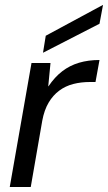

<svg xmlns="http://www.w3.org/2000/svg" viewBox="-20 -748 432 768"><path d="M19 0 106 -496H182L173 -403H174Q199 -440 229 -463Q259 -486 296 -497Q333 -508 378 -508L362 -420H340Q304 -420 273 -412Q242 -404 217 -385.5Q192 -367 174.5 -337.5Q157 -308 149 -265L103 0ZM152 -537 163 -605 391 -728H392L378 -653Z"/></svg>

Font: DM Sans 28pt
Style: Italic
Weight: 400
Italic angle: -10°
Version: Version 4.004;gftools[0.9.30]